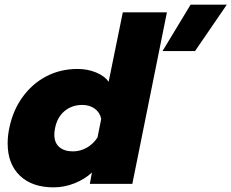

<svg xmlns="http://www.w3.org/2000/svg" viewBox="-20 -789 997 827"><path d="M801 -769H957L820 -569H680ZM13 -171Q13 -205 20 -237Q35 -312 76.5 -370Q118 -428 179 -460Q240 -492 314 -492Q357 -492 393.5 -477Q430 -462 448 -437L509 -736H699L550 3H367L376 -46Q345 -17 301 0.5Q257 18 211 18Q118 18 65.5 -32.5Q13 -83 13 -171ZM400 -197 416 -277Q410 -305 388 -321Q366 -337 334 -337Q290 -337 258 -310.5Q226 -284 217 -236Q214 -221 214 -209Q214 -174 235.5 -155.5Q257 -137 294 -137Q326 -137 354 -153Q382 -169 400 -197Z"/></svg>

Font: Readiness ExtraBold
Style: Italic
Weight: 800
Italic angle: -12°
Designer: Katatrad Team
Foundry: CadsonDemak
Version: Version 1.00;January 16, 2020;FontCreator 12.0.0.2550 64-bit